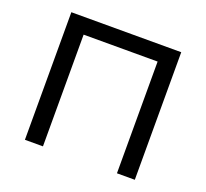

<svg xmlns="http://www.w3.org/2000/svg" viewBox="-121 -845 1062 990"><g transform="rotate(20 410.5 -350.0)"><path d="M712 -700H109V0H208V-613H614V0H712Z"/></g></svg>

Font: Rookery
Style: Regular
Weight: 400
Designer: Ryan Kimball / Julieta Ulanovsky
Foundry: Motorola Mobility LLC.
Version: Version 1.0